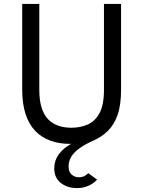

<svg xmlns="http://www.w3.org/2000/svg" viewBox="-20 -720 729 977"><path d="M371 237Q322.5 237 289.2 210.8Q256 184.5 256 136Q256 97 279.2 65.2Q302.5 33.5 342 12Q340 12 338.2 12Q336.5 12 334 12Q281.5 12 237 -4Q192.5 -20 161 -52Q127.5 -86.5 110.2 -139.2Q93 -192 93 -263V-700H180V-263Q180 -211.5 191.2 -174Q202.5 -136.5 225 -113Q246 -91.5 275.5 -80.8Q305 -70 344 -70Q388 -70 425.5 -86Q463 -102 486 -143.8Q509 -185.5 509 -263V-700H596V-263Q596 -185 578 -134.5Q560 -84 528.5 -53.5Q497 -23 456 -5Q414 13.5 385.8 33.5Q357.5 53.5 343.2 76.5Q329 99.5 329 127Q329 155.5 345 168.8Q361 182 381 182Q399 182 410.8 175.2Q422.5 168.5 429 161L474 194Q464 205 449.5 214.8Q435 224.5 415.5 230.8Q396 237 371 237Z"/></svg>

Font: Overpass
Style: Regular
Weight: 400
Designer: Delve Withrington, Dave Bailey, Thomas Jockin
Foundry: Delve Fonts LLC
Version: Version 4.000